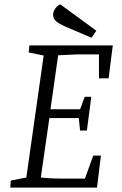

<svg xmlns="http://www.w3.org/2000/svg" viewBox="-20 -855 554 875"><path d="M27 0 29 -32 100 -46 179 -602 111 -616 114 -648H494L475 -498H431V-607H330L245 -603L210 -357H345L366 -414H396L376 -260H345L339 -317H205L166 -46Q194 -43 221 -42Q248 -41 261 -41H367L405 -146H440L422 0ZM397 -683 273 -736Q251 -746 236.5 -757.5Q222 -769 222 -789Q222 -800 230.5 -814Q239 -828 255 -835L419 -715Z"/></svg>

Font: Faustina Light
Style: Italic
Weight: 300
Italic angle: -8°
Designer: Alfonso Garcia
Foundry: http://www.omnibus-type.com
Version: Version 1.200